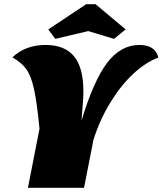

<svg xmlns="http://www.w3.org/2000/svg" viewBox="-20 -894 774 914"><path d="M644 -680Q719 -680 734 -620Q676 -599 616.5 -544.5Q557 -490 506.5 -408Q456 -326 425 -229L380 0H113L168 -281Q156 -406 142 -469.5Q128 -533 105.5 -564.5Q83 -596 39 -621Q101 -680 197 -680Q288 -680 332.5 -626Q377 -572 377 -459Q377 -430 374 -397L368 -320Q426 -511 490.5 -595.5Q555 -680 644 -680ZM243 -709 210 -754 390 -874H435L578 -754L523 -709L400 -746Z"/></svg>

Font: Sansita Black Italic
Style: Regular
Weight: 900
Italic angle: -11°
Designer: Pablo Cosgaya
Foundry: Omnibus-Type
Version: Version 1.006